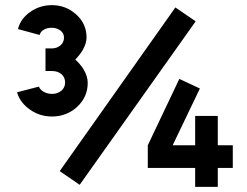

<svg xmlns="http://www.w3.org/2000/svg" viewBox="-20 -727 960 747"><path d="M677.7 -420 555 -161.7V-73.7H739.3V0H827.3V-73.7H885.7V-161.7H827.3V-276H739.3V-161.7H651.7L757.7 -382.7ZM662.3 -698 212.3 -61.3 290 -8 741.3 -644ZM181.7 -707Q135.3 -707 97.7 -680.7Q60.7 -655 49.7 -614L134 -591Q138 -604 149 -610.3Q161.3 -619 182 -619Q200 -619 215 -608.3Q229 -598 229 -580.7Q229 -562 215 -550.3Q201 -538.7 182.3 -538.7H157V-450.7H182.3Q204.3 -450.7 219 -438.7Q233.3 -426.3 233.3 -406Q233.3 -386.3 218.7 -374Q203.3 -361.7 183 -361.7Q165.3 -361.7 151.7 -369Q137 -376 131.3 -390L46.3 -368Q52 -347.7 65 -330.5Q78 -313.3 97 -300.3Q135 -273.7 182 -273.7Q239 -273.7 280.3 -311.3Q321.3 -350 321.3 -404.3Q321.3 -430.3 304.7 -458Q292.3 -477.7 273 -495.3Q292.7 -516 303 -534.3Q309.7 -546.7 313.2 -558.5Q316.7 -570.3 316.7 -581.3Q316.7 -634 277 -670.3Q236.7 -707 181.7 -707Z"/></svg>

Font: Unageo Variable
Style: Regular
Weight: 300
Designer: Richard Sepsi
Foundry: Richard Sepsi
Version: Version 2.200